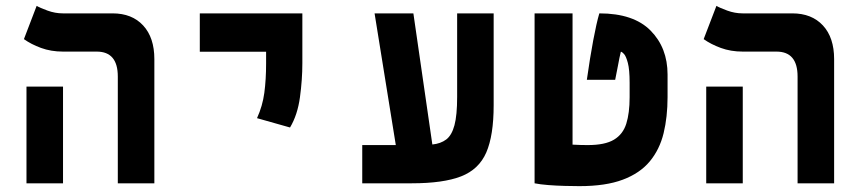

<svg xmlns="http://www.w3.org/2000/svg" viewBox="-20 -632 2970 662"><path d="M386.2 0V-368.2Q386.2 -454.1 313.5 -454.1H197.3Q155.8 -454.1 121.3 -466.8Q86.9 -479.5 62.5 -497.1L106.4 -611.8Q117.7 -605 143.8 -595.5Q169.9 -585.9 196.8 -585.9H368.2Q435.1 -585.9 473.6 -544.2Q512.2 -502.4 512.2 -428.2V0ZM71.3 0V-333.5H197.3V0Z M980 -192.4 866.2 -224.6Q885.3 -266.6 891.4 -312Q897.5 -357.4 897.5 -414.1V-453.6H668.9V-585.9H1022.5V-414.1Q1022.5 -357.4 1014.2 -296.6Q1005.9 -235.8 980 -192.4Z M1229 0V-131.8H1344.7L1271.5 -585.9H1405.3L1470.7 -133.8Q1499.5 -136.7 1518.6 -151.1Q1537.6 -165.5 1546.9 -200Q1556.2 -234.4 1556.2 -297.9V-585.9H1682.1V-269Q1682.1 -165 1656.7 -106.4Q1631.3 -47.9 1569.8 -23.9Q1508.3 0 1399.9 0Z M1977.5 9.8Q1957 9.8 1928 9Q1898.9 8.3 1870.6 6.1Q1842.3 3.9 1823.2 0V-585.9H1954.1V-133.3Q1969.7 -132.3 1982.7 -132.1Q1995.6 -131.8 2006.8 -131.8Q2065.9 -131.8 2096.9 -150.4Q2127.9 -168.9 2139.4 -205.6Q2150.9 -242.2 2150.9 -296.9V-346.2Q2150.9 -392.1 2144.8 -415Q2138.7 -438 2131.6 -445.8Q2124.5 -453.6 2120.6 -453.6Q2117.7 -441.9 2115.7 -431.9Q2113.8 -421.9 2110.6 -405.3Q2107.4 -388.7 2101.1 -356.9H2003.4Q2014.2 -433.1 2025.4 -492.9Q2036.6 -552.7 2046.4 -585.9Q2164.6 -585.9 2223.1 -526.6Q2281.7 -467.3 2281.7 -375V-296.9Q2281.7 -229 2268.1 -172.9Q2254.4 -116.7 2220.5 -75.7Q2186.5 -34.7 2127.4 -12.5Q2068.4 9.8 1977.5 9.8Z M2730 0V-368.2Q2730 -454.1 2657.2 -454.1H2541Q2499.5 -454.1 2465.1 -466.8Q2430.7 -479.5 2406.2 -497.1L2450.2 -611.8Q2461.4 -605 2487.5 -595.5Q2513.7 -585.9 2540.5 -585.9H2711.9Q2778.8 -585.9 2817.4 -544.2Q2856 -502.4 2856 -428.2V0ZM2415 0V-333.5H2541V0Z"/></svg>

Font: Cascadia Code PL
Style: Bold
Weight: 700
Monospace: yes
Designer: Aaron Bell
Foundry: Saja Typeworks
Version: Version 2404.023; ttfautohint (v1.8.4)